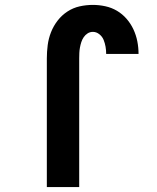

<svg xmlns="http://www.w3.org/2000/svg" viewBox="-20 -763 640 783"><path d="M171 0V-525Q171 -552 174.5 -579Q178 -606 188 -631.5Q198 -657 215 -679Q232 -701 255 -716Q278 -731 304.5 -737Q331 -743 359 -743Q384 -743 409.5 -737.5Q435 -732 457 -719Q479 -706 496 -686.5Q513 -667 524 -643.5Q535 -620 540 -594.5Q545 -569 545 -543H413Q413 -558 410.5 -572.5Q408 -587 402.5 -600.5Q397 -614 385 -623.5Q373 -633 359 -633Q347 -633 337.5 -627Q328 -621 321.5 -611.5Q315 -602 311.5 -591Q308 -580 306 -569Q304 -558 303.5 -547Q303 -536 303 -525V0Z"/></svg>

Font: Iosevka Custom XBdEx
Style: Regular
Weight: 800
Width: 7
Monospace: yes
Designer: Belleve Invis
Foundry: Belleve Invis
Version: Version 11.2.4; ttfautohint (v1.8.4)